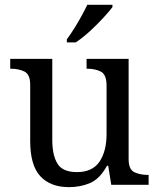

<svg xmlns="http://www.w3.org/2000/svg" viewBox="-20 -768 660 798"><path d="M266.6 9.8Q189.5 9.8 147.5 -35.6Q105.5 -81.1 105.5 -181.6V-416Q105.5 -459 81.5 -470.7Q57.6 -482.4 25.4 -482.4H22.5V-523.4H197.3V-186.5Q197.3 -123 218.8 -87.9Q240.2 -52.7 299.8 -52.7Q364.3 -52.7 393.6 -96.2Q422.9 -139.6 422.9 -210.9V-412.1Q422.9 -458 399.4 -470.2Q376 -482.4 342.8 -482.4H339.8V-523.4H514.6V-106.4Q514.6 -63.5 538.6 -52.2Q562.5 -41 594.7 -41H597.7V0H442.4L429.7 -79.1H424.8Q394.5 -24.4 354.5 -7.3Q314.5 9.8 266.6 9.8ZM447.3 -738.3V-748H342.8Q335 -731.4 321.3 -706.1Q307.6 -680.7 291 -653.8Q274.4 -627 257.8 -604.5V-591.8H294.9Q324.2 -611.3 355.5 -640.1Q386.7 -668.9 411.6 -696.3Q436.5 -723.6 447.3 -738.3Z"/></svg>

Font: Noto Serif Todhri
Style: Regular
Weight: 400
Designer: Mikhail Merkuryev
Version: Version 1.000; ttfautohint (v1.8.4.7-5d5b)